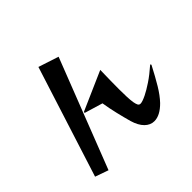

<svg xmlns="http://www.w3.org/2000/svg" viewBox="-196 -1074 1392 1392"><g transform="rotate(-45 500.0 -377.5)"><path d="M82 31 354 -822 510 -771 184 67ZM945 -254Q902 -171 866.5 -112Q831 -53 793 -13Q730 51 671 51Q631 51 599 19.5Q567 -12 549 -73Q535 -123 520 -186Q505 -249 496 -307L356 -349V-358L656 -490Q653 -369 653 -294Q653 -249 654.5 -215Q656 -181 660 -155Q664 -133 670 -121.5Q676 -110 690 -110Q709 -110 752 -131Q787 -148 835 -180Q883 -212 940 -262Z"/></g></svg>

Font: Reggae One
Style: Regular
Weight: 400
Designer: Fontworks Inc.
Foundry: Fontworks Inc.
Version: Version 1.100